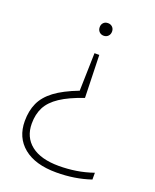

<svg xmlns="http://www.w3.org/2000/svg" viewBox="-139 -625 729 905"><g transform="rotate(20 225.0 -172.5)"><path d="M244.5 -545Q258 -545 266.8 -536.2Q275.5 -527.5 275.5 -514Q275.5 -500 266.8 -491Q258 -482 244.5 -482Q231 -482 222.2 -491Q213.5 -500 213.5 -514Q213.5 -527.5 221.8 -536.2Q230 -545 244.5 -545ZM256.5 -390 262.5 -176.5Q189.5 -151.5 147 -123.2Q104.5 -95 86.2 -59.8Q68 -24.5 68 22Q68 90.5 116.5 128.8Q165 167 256 167Q298.5 167 341 160.5Q383.5 154 427 139V173Q347.5 200 255 200Q149 200 91 152.5Q33 105 33 22.5Q33 -29 51 -68.5Q69 -108 111.2 -139.8Q153.5 -171.5 227.5 -200L232.5 -390Z"/></g></svg>

Font: Encode Sans Semi Expanded Thin
Style: Regular
Weight: 100
Width: 6
Designer: Multiple Designers
Foundry: Impallari Type
Version: Version 3.000; ttfautohint (v1.8.3) -l 8 -r 50 -G 200 -x 14 